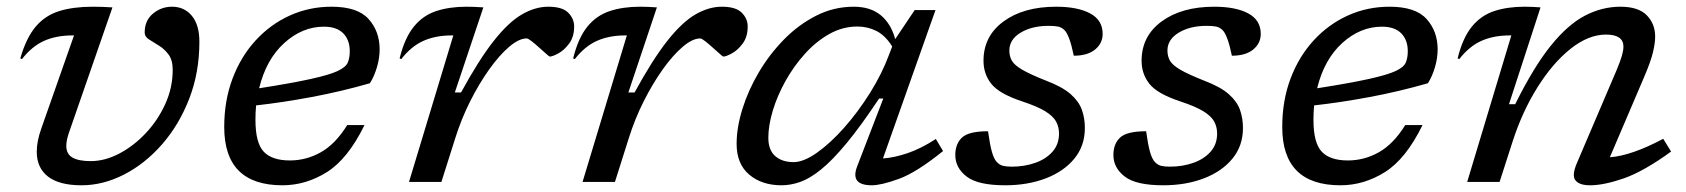

<svg xmlns="http://www.w3.org/2000/svg" viewBox="-20 -542 5024 572"><path d="M574 -417.5Q574 -326 543.8 -248Q513.5 -170 462.8 -112Q412 -54 349.5 -22Q287 10 223 10Q156.5 10 123 -16Q89.5 -42 89.5 -90Q89.5 -121 103 -159L200.5 -436.5H196Q147.5 -436.5 111.2 -420.2Q75 -404 45.5 -366L40.5 -368Q58 -429 86.2 -462.5Q114.5 -496 156.5 -509Q198.5 -522 256.5 -522Q270.5 -522 285 -521.5Q299.5 -521 315 -520L185 -145.5Q177.5 -123 177.5 -107.5Q177.5 -83 196 -72.5Q214.5 -62 250.5 -62Q292 -62 334.8 -84.2Q377.5 -106.5 413.8 -144.8Q450 -183 472.2 -231.8Q494.5 -280.5 494.5 -334Q494.5 -363 482 -379.8Q469.5 -396.5 452.8 -406.5Q436 -416.5 423.5 -424.8Q411 -433 411 -445Q411 -481 435.8 -501.5Q460.5 -522 492.5 -522Q529 -522 551.5 -495Q574 -468 574 -417.5Z M1066 -169.5Q1016.5 -68.5 953.8 -29.2Q891 10 821.5 10Q648 10 648 -163.5Q648 -242.5 672.8 -308Q697.5 -373.5 741.5 -421.5Q785.5 -469.5 843.5 -495.8Q901.5 -522 967.5 -522Q1045.5 -522 1078.2 -485.2Q1111 -448.5 1111 -395Q1111 -369 1103 -341.8Q1095 -314.5 1082 -294Q997 -269.5 908.8 -253Q820.5 -236.5 743 -228Q741 -207.5 741 -185.5Q741 -116 765.8 -90Q790.5 -64 843.5 -64Q892.5 -64 936 -88.5Q979.5 -113 1014.5 -169.5ZM945 -462.5Q880.5 -462.5 826.8 -413.8Q773 -365 752 -279Q851 -294.5 906.2 -306.8Q961.5 -319 986 -330.5Q1010.5 -342 1016.2 -356Q1022 -370 1022 -389.5Q1022 -423 1002.5 -442.8Q983 -462.5 945 -462.5Z M1330.5 -436.5H1326Q1277.5 -436.5 1241.2 -420.2Q1205 -404 1175.5 -366L1170.5 -368Q1185.5 -429 1212.8 -462.5Q1240 -496 1279.5 -509Q1319 -522 1369.5 -522Q1381.5 -522 1394.2 -521.5Q1407 -521 1420 -520L1335 -266.5H1353.5Q1407 -364.5 1451 -420.2Q1495 -476 1534.8 -499Q1574.5 -522 1613.5 -522Q1655 -522 1672.8 -504.2Q1690.5 -486.5 1690.5 -463Q1690.5 -432.5 1675.8 -412.5Q1661 -392.5 1643.5 -383Q1626 -373.5 1618 -373.5Q1616 -373.5 1606.8 -382Q1597.5 -390.5 1586 -400.5Q1575 -410.5 1564.2 -419Q1553.5 -427.5 1549 -427.5Q1526 -427.5 1496.8 -402.5Q1467.5 -377.5 1437.2 -335Q1407 -292.5 1380.5 -239.8Q1354 -187 1336.5 -131L1295 0H1198.5Z M1847.5 -436.5H1843Q1794.5 -436.5 1758.2 -420.2Q1722 -404 1692.5 -366L1687.5 -368Q1702.5 -429 1729.8 -462.5Q1757 -496 1796.5 -509Q1836 -522 1886.5 -522Q1898.5 -522 1911.2 -521.5Q1924 -521 1937 -520L1852 -266.5H1870.5Q1924 -364.5 1968 -420.2Q2012 -476 2051.8 -499Q2091.5 -522 2130.5 -522Q2172 -522 2189.8 -504.2Q2207.5 -486.5 2207.5 -463Q2207.5 -432.5 2192.8 -412.5Q2178 -392.5 2160.5 -383Q2143 -373.5 2135 -373.5Q2133 -373.5 2123.8 -382Q2114.5 -390.5 2103 -400.5Q2092 -410.5 2081.2 -419Q2070.5 -427.5 2066 -427.5Q2043 -427.5 2013.8 -402.5Q1984.5 -377.5 1954.2 -335Q1924 -292.5 1897.5 -239.8Q1871 -187 1853.5 -131L1812 0H1715.5Z M2533.5 -46 2611.5 -248.5H2599Q2544.5 -166.5 2502.2 -115.5Q2460 -64.5 2426.2 -37.2Q2392.5 -10 2364 0Q2335.5 10 2308.5 10Q2249.5 10 2212 -21.8Q2174.5 -53.5 2174.5 -113.5Q2174.5 -162 2191.8 -217.5Q2209 -273 2240.8 -326.8Q2272.5 -380.5 2316 -424.8Q2359.5 -469 2412 -495.5Q2464.5 -522 2523.5 -522Q2573 -522 2603.8 -496.8Q2634.5 -471.5 2647 -425.5L2705 -512H2767L2610.5 -70Q2643 -72 2683.2 -85.5Q2723.5 -99 2768 -128L2789.5 -92Q2711 -28.5 2658.2 -9.2Q2605.5 10 2577 10Q2512 10 2533.5 -46ZM2269 -131.5Q2269 -95 2289.5 -77Q2310 -59 2344.5 -59Q2374 -59 2413.8 -87Q2453.5 -115 2494.8 -161.5Q2536 -208 2571.8 -265Q2607.5 -322 2629 -380L2638 -403.5Q2617.5 -436.5 2591 -449.8Q2564.5 -463 2534.5 -463Q2490.5 -463 2450.8 -440.8Q2411 -418.5 2377.8 -381.5Q2344.5 -344.5 2320 -300.5Q2295.5 -256.5 2282.2 -212.2Q2269 -168 2269 -131.5Z M2923.5 -151Q2929 -111 2935 -89.8Q2941 -68.5 2949.5 -59.5Q2958 -50.5 2968 -48Q2978 -45.5 2994.5 -45.5Q3032 -45.5 3064 -56.8Q3096 -68 3115.5 -90Q3135 -112 3135 -144Q3135 -164 3126.2 -180Q3117.5 -196 3094 -210.5Q3070.5 -225 3025 -240Q2957 -262.5 2933.5 -292Q2910 -321.5 2910 -361Q2910 -434.5 2969.8 -478.2Q3029.5 -522 3126.5 -522Q3190.5 -522 3227.8 -502Q3265 -482 3265 -441Q3265 -413 3242.5 -394.5Q3220 -376 3179 -376Q3166 -439 3150.5 -453Q3142 -461 3131.2 -463Q3120.5 -465 3103.5 -465Q3054.5 -465 3020.8 -444.8Q2987 -424.5 2987 -391.5Q2987 -374.5 2994.5 -361.2Q3002 -348 3025.5 -334.2Q3049 -320.5 3097 -301.5Q3145.5 -283 3170 -261.2Q3194.5 -239.5 3203.2 -214.5Q3212 -189.5 3212 -160.5Q3212 -107.5 3180.5 -69.2Q3149 -31 3095.2 -10.5Q3041.5 10 2974.5 10Q2893.5 10 2859.8 -16Q2826 -42 2826 -80Q2826 -113.5 2846 -132.2Q2866 -151 2923.5 -151Z M3394.5 -151Q3400 -111 3406 -89.8Q3412 -68.5 3420.5 -59.5Q3429 -50.5 3439 -48Q3449 -45.5 3465.5 -45.5Q3503 -45.5 3535 -56.8Q3567 -68 3586.5 -90Q3606 -112 3606 -144Q3606 -164 3597.2 -180Q3588.5 -196 3565 -210.5Q3541.5 -225 3496 -240Q3428 -262.5 3404.5 -292Q3381 -321.5 3381 -361Q3381 -434.5 3440.8 -478.2Q3500.5 -522 3597.5 -522Q3661.5 -522 3698.8 -502Q3736 -482 3736 -441Q3736 -413 3713.5 -394.5Q3691 -376 3650 -376Q3637 -439 3621.5 -453Q3613 -461 3602.2 -463Q3591.5 -465 3574.5 -465Q3525.5 -465 3491.8 -444.8Q3458 -424.5 3458 -391.5Q3458 -374.5 3465.5 -361.2Q3473 -348 3496.5 -334.2Q3520 -320.5 3568 -301.5Q3616.5 -283 3641 -261.2Q3665.5 -239.5 3674.2 -214.5Q3683 -189.5 3683 -160.5Q3683 -107.5 3651.5 -69.2Q3620 -31 3566.2 -10.5Q3512.5 10 3445.5 10Q3364.5 10 3330.8 -16Q3297 -42 3297 -80Q3297 -113.5 3317 -132.2Q3337 -151 3394.5 -151Z M4218 -169.5Q4168.5 -68.5 4105.8 -29.2Q4043 10 3973.5 10Q3800 10 3800 -163.5Q3800 -242.5 3824.8 -308Q3849.5 -373.5 3893.5 -421.5Q3937.5 -469.5 3995.5 -495.8Q4053.5 -522 4119.5 -522Q4197.5 -522 4230.2 -485.2Q4263 -448.5 4263 -395Q4263 -369 4255 -341.8Q4247 -314.5 4234 -294Q4149 -269.5 4060.8 -253Q3972.5 -236.5 3895 -228Q3893 -207.5 3893 -185.5Q3893 -116 3917.8 -90Q3942.5 -64 3995.5 -64Q4044.5 -64 4088 -88.5Q4131.5 -113 4166.5 -169.5ZM4097 -462.5Q4032.5 -462.5 3978.8 -413.8Q3925 -365 3904 -279Q4003 -294.5 4058.2 -306.8Q4113.5 -319 4138 -330.5Q4162.5 -342 4168.2 -356Q4174 -370 4174 -389.5Q4174 -423 4154.5 -442.8Q4135 -462.5 4097 -462.5Z M4327.5 -366 4322.5 -368Q4337.5 -429 4364.8 -462.5Q4392 -496 4431.5 -509Q4471 -522 4521.5 -522Q4546 -522 4569.5 -520L4475.5 -231.5H4494Q4549 -342.5 4600 -405.8Q4651 -469 4702 -495.5Q4753 -522 4807.5 -522Q4861 -522 4886 -496.5Q4911 -471 4911 -433Q4911 -413 4904.2 -385.2Q4897.5 -357.5 4877.5 -311L4776 -73.5Q4840 -78 4935 -128.5L4958.5 -90.5Q4876.5 -31 4817.2 -10.5Q4758 10 4717 10Q4685 10 4673.5 -4.8Q4662 -19.5 4678 -56.5L4796.5 -334Q4808 -361.5 4812.2 -377Q4816.5 -392.5 4816.5 -403Q4816.5 -439 4764.5 -439Q4712.5 -439 4659.2 -396.8Q4606 -354.5 4560.8 -282.5Q4515.5 -210.5 4486.5 -121L4447.5 0H4351L4482.5 -436.5H4478Q4429.5 -436.5 4393.2 -420.2Q4357 -404 4327.5 -366Z"/></svg>

Font: Newsreader 6pt
Style: Italic
Weight: 400
Italic angle: -17°
Designer: Hugues Gentile
Foundry: Production Type
Version: Version 1.003; ttfautohint (v1.8.3)